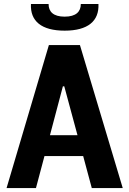

<svg xmlns="http://www.w3.org/2000/svg" viewBox="-20 -960 660 980"><path d="M606.5 0 388 -730H229.5L13.5 0H163.5L207 -163.5H404.5L448.5 0ZM228 -939.5H138C133.5 -852 192 -803.5 310 -803.5C428 -803.5 486.5 -852 482.5 -939.5H392.5C392.5 -900.5 368 -875 310 -875C252 -875 228 -900.5 228 -939.5ZM235 -270 301 -519.5H308L375.5 -270Z"/></svg>

Font: Monaspace Neon
Style: Bold
Weight: 700
Designer: Riley Cran & the Lettermatic Team
Foundry: Lettermatic
Version: Version 1.200 (Monaspace Neon)